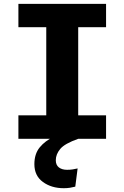

<svg xmlns="http://www.w3.org/2000/svg" viewBox="-20 -731 655 1011"><path d="M538.5 -710.8V-587.7H391.8V-123.6H538.5V0H76.9V-123.6H223.6V-587.7H76.9V-710.8ZM373.8 -52.8 391.8 0Q320.5 25.1 297.2 53.3Q273.8 81.5 273.8 112.8Q273.8 137.9 290 150.5Q306.2 163.1 333.3 163.1Q349.7 163.1 362.8 161Q375.9 159 388.7 155.9L376.4 251.8Q362.6 255.4 348.2 257.7Q333.8 260 315.9 260Q250.8 260 205.9 227.2Q161 194.4 161 133.3Q161 79.5 189.2 44.9Q217.4 10.3 265.9 -12.3Q314.4 -34.9 373.8 -52.8Z"/></svg>

Font: FiraCode Nerd Font
Style: Bold
Weight: 700
Designer: Carrois Corporate, Edenspiekermann AG, Nikita Prokopov
Foundry: Carrois Corporate, Edenspiekermann AG, Nikita Prokopov
Version: Version 6.002;Nerd Fonts 2.1.0